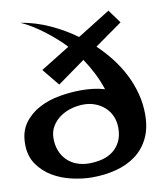

<svg xmlns="http://www.w3.org/2000/svg" viewBox="-107 -891 877 1062"><g transform="rotate(-10 331.5 -359.5)"><path d="M672.9 -197.3Q672.9 -119.1 645.5 -63.5Q618.2 -7.8 570.8 27.3Q523.4 62.5 460 79.1Q396.5 95.7 325.2 95.7Q270.5 95.7 210.9 82Q151.4 68.4 102.5 39.1Q53.7 9.8 22 -36.6Q-9.8 -83 -9.8 -149.4Q-9.8 -220.7 24.4 -267.1Q58.6 -313.5 110.8 -340.8Q163.1 -368.2 226.1 -378.9Q289.1 -389.6 346.7 -389.6Q379.9 -389.6 413.1 -385.7Q446.3 -381.8 478.5 -372.1Q462.9 -419.9 439.9 -465.3Q417 -510.7 388.7 -552.7L233.4 -441.4L155.3 -537.1L319.3 -638.7Q295.9 -664.1 267.1 -689.5Q238.3 -714.8 207.5 -738.3Q176.8 -761.7 144.5 -781.7Q112.3 -801.8 81.1 -815.4Q164.1 -801.8 242.2 -766.1Q320.3 -730.5 387.7 -681.6L572.3 -796.9L627 -721.7L472.7 -612.3Q515.6 -571.3 552.2 -524.4Q588.9 -477.5 615.7 -424.8Q642.6 -372.1 657.7 -314.9Q672.9 -257.8 672.9 -197.3ZM513.7 -149.4Q513.7 -184.6 501 -214.4Q488.3 -244.1 465.3 -265.1Q442.4 -286.1 412.1 -297.9Q381.8 -309.6 346.7 -309.6Q311.5 -309.6 276.9 -299.8Q242.2 -290 213.9 -270Q185.5 -250 168 -220.7Q150.4 -191.4 150.4 -153.3Q150.4 -115.2 162.6 -84Q174.8 -52.7 197.3 -30.3Q219.7 -7.8 251.5 4.4Q283.2 16.6 321.3 16.6Q361.3 16.6 396.5 7.3Q431.6 -2 457.5 -22.5Q483.4 -43 498.5 -74.2Q513.7 -105.5 513.7 -149.4Z"/></g></svg>

Font: Fontdiner Swanky
Style: Regular
Weight: 400
Designer: Font Diner, Inc
Foundry: Font Diner, Inc
Version: Version 1.000